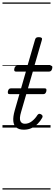

<svg xmlns="http://www.w3.org/2000/svg" viewBox="-20 -1030 443 1550"><path d="M172 17Q135 17 113 0Q91 -17 87.5 -51.5Q84 -86 99 -139L189 -452H109Q99 -452 96 -458.5Q93 -465 96 -477Q99 -489 105 -494.5Q111 -500 122 -500H202L263 -710Q266 -721 272.5 -725.5Q279 -730 293 -730Q309 -730 315.5 -724.5Q322 -719 318 -707L258 -500H388Q399 -500 401.5 -494Q404 -488 401 -476Q398 -463 391.5 -457.5Q385 -452 375 -452H245L150 -125Q135 -75 144.5 -53Q154 -31 181 -31Q212 -31 238.5 -52Q265 -73 282 -101Q287 -108 294 -110.5Q301 -113 312 -107Q322 -101 323.5 -93.5Q325 -86 320 -78Q307 -54 285.5 -32Q264 -10 236 3.5Q208 17 172 17ZM59 -270Q47 -270 44.5 -276.5Q42 -283 44 -294Q47 -305 52.5 -311Q58 -317 70 -317H339Q352 -317 354 -310Q356 -303 354 -293Q351 -282 345.5 -276Q340 -270 329 -270ZM0 490H388V500H0ZM0 -20H388V0H0ZM0 -505H388V-500H0ZM0 -1010H388V-1000H0Z"/></svg>

Font: Playwrite TZ Guides
Style: Regular
Weight: 400
Designer: Veronika Burian, José Scaglione
Foundry: TypeTogether
Version: Version 1.003